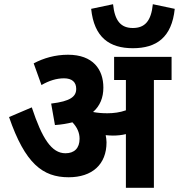

<svg xmlns="http://www.w3.org/2000/svg" viewBox="-20 -892 850 912"><path d="M810 -850 706 -872C698 -792 668 -759 611 -759C555 -759 525 -792 517 -872L413 -850C427 -714 500 -663 611 -663C723 -663 796 -714 810 -850ZM486 -216C486 -228 484 -239 482 -250C494 -249 505 -248 516 -248C537 -248 558 -250 578 -255V0H711V-512H795V-622H522V-512H578V-368C550 -358 520 -354 490 -354C465 -354 442 -356 422 -360C455 -389 471 -428 471 -476C471 -562 422 -632 303 -632C242 -632 187 -616 140 -591L177 -488C213 -509 249 -520 284 -520C322 -520 342 -502 342 -470C342 -434 316 -411 223 -400L241 -298C272 -300 300 -305 324 -311C346 -288 358 -262 358 -233C358 -188 333 -164 291 -164C225 -164 180 -234 131 -382L23 -336C99 -115 183 -50 306 -50C418 -50 486 -111 486 -216Z"/></svg>

Font: Noto Sans Devanagari SemiCondensed
Style: Bold
Weight: 700
Width: 4
Designer: Jelle Bosma - Monotype Design Team
Foundry: Monotype Imaging Inc.
Version: Version 2.004